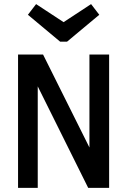

<svg xmlns="http://www.w3.org/2000/svg" viewBox="-20 -916 620 936"><path d="M68 0V-650H190L416 -197V-650H512V0H410L164 -495V0ZM273 -713 116 -844 156 -896 290 -808 424 -896 464 -844 307 -713Z"/></svg>

Font: Sometype Mono SemiBold
Style: Regular
Weight: 600
Designer: Ryoichi Tsunekawa
Foundry: Dharma Type
Version: Version 1.001